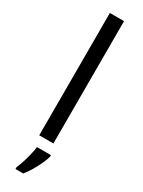

<svg xmlns="http://www.w3.org/2000/svg" viewBox="-255 -786 769 1033"><g transform="rotate(30 129.0 -269.5)"><path d="M173 0H85V-760H173ZM193 70Q189 88 176.5 115.5Q164 143 147.5 171Q131 199 113 221H65V209Q73 192 81.5 165.5Q90 139 97 110.5Q104 82 106 61H193Z"/></g></svg>

Font: Noto Sans Ogham
Style: Regular
Weight: 400
Designer: Monotype Design Team
Foundry: Monotype Imaging Inc.
Version: Version 2.001; ttfautohint (v1.8.4.7-5d5b)